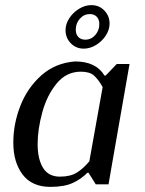

<svg xmlns="http://www.w3.org/2000/svg" viewBox="-20 -720 565 750"><path d="M32 -163Q32 -236 59.5 -306.5Q87 -377 141.5 -425.5Q196 -474 273 -480Q355 -480 388 -425H393L436 -470H486L419 -87L404 0H354L326 -45H321Q298 -21 264.5 -5.5Q231 10 177 10Q105 10 68.5 -38Q32 -86 32 -163ZM329 -90 381 -380Q364 -410 347 -425Q330 -440 296 -440Q239 -440 201 -393.5Q163 -347 145 -280.5Q127 -214 127 -157Q127 -99 148 -64.5Q169 -30 214 -30Q255 -30 280.5 -46Q306 -62 329 -90ZM236 -602Q236 -626 250.5 -648.5Q265 -671 288.5 -685.5Q312 -700 337 -700Q367 -700 387.5 -679Q408 -658 408 -628Q408 -604 393.5 -581.5Q379 -559 355.5 -544.5Q332 -530 307 -530Q277 -530 256.5 -551Q236 -572 236 -602ZM368 -626Q368 -644 358 -654.5Q348 -665 331 -665Q308 -665 292 -647Q276 -629 276 -604Q276 -586 286 -575.5Q296 -565 313 -565Q336 -565 352 -583Q368 -601 368 -626Z"/></svg>

Font: Philosopher
Style: Italic
Weight: 400
Italic angle: -10°
Designer: Jovanny Lemonad
Foundry: Jovanny Lemonad
Version: Version 2.000